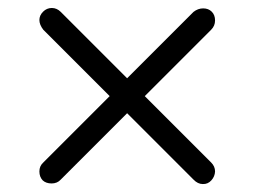

<svg xmlns="http://www.w3.org/2000/svg" viewBox="-20 -526 640 483"><path d="M521 -94.7Q520.5 -82 511.7 -72.3Q502.9 -62.5 490.2 -63Q477.5 -63 466.8 -74.2L299.8 -241.2L132.8 -74.2Q124 -64.5 109.9 -64.5Q95.7 -64.5 87.4 -72.3Q79.1 -81.1 79.1 -94.7Q79.1 -108.4 88.9 -117.2L255.9 -284.2L88.9 -451.2Q79.1 -463.9 79.1 -475.6Q79.1 -487.3 88.4 -496.6Q97.7 -505.9 110.4 -505.9Q123 -505.9 132.8 -496.1L299.8 -329.1L466.8 -496.1Q478 -504.9 491.2 -504.9Q504.4 -504.9 512.7 -496.6Q521 -488.3 521 -474.6Q521 -460.9 511.2 -451.2L344.2 -284.2L511.2 -117.2Q521 -107.4 521 -94.7Z"/></svg>

Font: Nunito-Regular
Style: Regular
Weight: 400
Designer: Vernon Adams
Foundry: newtypography
Version: Version 3.000